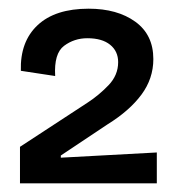

<svg xmlns="http://www.w3.org/2000/svg" viewBox="-20 -692 399 442"><path d="M26 -270V-354L182 -456Q208 -473 230 -496Q252 -519 252 -549Q252 -574 233.5 -589Q215 -604 181 -604Q151 -604 127.5 -586.5Q104 -569 107 -517L28 -529Q26 -596 66.5 -634Q107 -672 184 -672Q250 -672 291.5 -642Q333 -612 333 -556Q333 -511 305.5 -474Q278 -437 228 -406L120 -334V-329L341 -341V-270Z"/></svg>

Font: Bricolage Grotesque 48pt
Style: Regular
Weight: 400
Designer: Mathieu Triay
Foundry: Atelier Triay
Version: Version 1.000; ttfautohint (v1.8.4.7-5d5b);gftools[0.9.32]